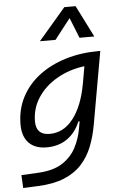

<svg xmlns="http://www.w3.org/2000/svg" viewBox="-65 -840 717 1119"><g transform="rotate(-5 293.0 -280.5)"><path d="M24.4 234.4 20.5 158.7 122.1 153.3Q209.5 148.4 262.2 113.8Q314.9 79.1 341.8 26.9Q368.7 -25.4 378.4 -82.5L385.7 -124H378.4Q352.1 -59.6 301.8 -24.7Q251.5 10.3 182.1 10.3Q114.3 10.3 77.6 -27.6Q41 -65.4 41 -135.3Q41 -223.1 78.1 -294.7Q115.2 -366.2 181.9 -417Q248.5 -467.8 337.9 -495.1Q427.2 -522.5 532.2 -522.5H541.5L466.3 -98.1Q454.1 -29.3 431.2 28.8Q408.2 86.9 368.2 130.9Q328.1 174.8 265.6 200.7Q203.1 226.6 112.3 230.5ZM441.4 -441.9Q351.6 -430.2 280.3 -389.2Q209 -348.1 167.7 -285.4Q126.5 -222.7 126.5 -146Q126.5 -66.4 206.1 -66.4Q287.6 -66.4 343.8 -138.9Q399.9 -211.4 422.9 -336.9L424.3 -343.8ZM420.9 -794.9 514.2 -609.4H427.7L379.9 -728.5L287.1 -609.4H195.8L355 -794.9Z"/></g></svg>

Font: CaskaydiaCove NFP SemiLight
Style: Italic
Weight: 350
Italic angle: -10°
Designer: Aaron Bell
Foundry: Saja Typeworks
Version: Version 2111.001; VTT 6.35;Nerd Fonts 3.1.1